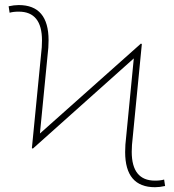

<svg xmlns="http://www.w3.org/2000/svg" viewBox="-20 -741 697 770"><path d="M107.9 -147 147.5 -551.3 148.4 -578.6Q148.4 -694.3 55.2 -694.3Q32.7 -694.3 18.6 -689.9L14.6 -715.8Q36.1 -720.7 55.2 -720.7Q174.8 -720.7 174.8 -579.6L173.8 -549.8L140.1 -205.6L545.4 -566.4L548.8 -564L509.3 -159.7L508.3 -132.3Q508.3 -16.6 601.6 -16.6Q624 -16.6 638.2 -21L642.1 4.9Q620.6 9.8 601.6 9.8Q481.9 9.8 481.9 -131.3L482.9 -161.1L516.6 -506.8L111.8 -145Z"/></svg>

Font: Roboto Thin
Style: Regular
Weight: 250
Designer: Google
Version: Version 2.134; 2016